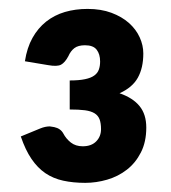

<svg xmlns="http://www.w3.org/2000/svg" viewBox="-20 -846 374 420"><path d="M34.5 -712Q39 -741.5 51 -763Q63 -784.5 81 -798.8Q99 -813 122 -819.8Q145 -826.5 171.5 -826.5Q201 -826.5 223.8 -818Q246.5 -809.5 262 -795.8Q277.5 -782 285.5 -764.5Q293.5 -747 293.5 -729Q293.5 -697.5 281.5 -676Q269.5 -654.5 241.5 -642Q270.5 -632 285.2 -614Q300 -596 300 -567Q300 -535.5 288.2 -512.5Q276.5 -489.5 257.5 -474.8Q238.5 -460 214.5 -453Q190.5 -446 166.5 -446Q140 -446 118.2 -450.8Q96.5 -455.5 79.2 -467.2Q62 -479 48.8 -498.5Q35.5 -518 25.5 -547.5L68 -565Q79 -569.5 89 -569.5Q93.5 -569 98.5 -568Q112.5 -565 118.5 -554Q124.5 -542.5 135 -534.2Q145.5 -526 161 -526Q180 -526 190.5 -536.8Q201 -547.5 201 -563.5Q201 -576.5 197.8 -585Q194.5 -593.5 186.8 -598.2Q179 -603 165.8 -604.8Q152.5 -606.5 132.5 -606.5V-670Q153 -670 166 -672.8Q179 -675.5 186.2 -680.8Q193.5 -686 196.2 -693.8Q199 -701.5 199 -711.5Q199 -727.5 191.5 -737.2Q184 -747 166 -747Q151 -747 142.8 -740.8Q134.5 -734.5 129.5 -723Q122 -709 113.5 -704.5Q105 -700 85.5 -703.5Z"/></svg>

Font: Lato
Style: Regular
Weight: 800
Designer: Lukasz Dziedzic with Adam Twardoch and Botio Nikoltchev
Foundry: tyPoland Lukasz Dziedzic
Version: Version 2.015; 2015-08-06; http://www.latofonts.com/; ttfaut